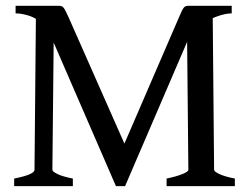

<svg xmlns="http://www.w3.org/2000/svg" viewBox="-20 -635 860 655"><path d="M548.3 0V-25.9Q581.1 -32.7 601.8 -41Q622.6 -49.3 622.6 -55.7L617.7 -560.1L705.6 -587.9L710.4 -55.7Q710.4 -49.8 728.3 -41.3Q746.1 -32.7 781.2 -25.9V0ZM770.5 -589.4Q748.5 -589.4 718 -578.1Q687.5 -566.9 661.6 -549.6Q635.7 -532.2 627.4 -513.2L406.7 0H404.8Q393.6 -61.5 391.8 -86.9Q390.1 -112.3 397 -127.9L589.8 -574.2Q602.1 -603.5 607.4 -609.4Q612.8 -615.2 622.1 -615.2H770.5ZM411.6 -128.9Q418.5 -113.8 417.7 -87.6Q417 -61.5 404.8 0H375.5L152.3 -514.6Q139.6 -543.9 118.2 -560.3Q96.7 -576.7 73.7 -583Q50.8 -589.4 33.2 -589.4V-615.2H182.6Q191.9 -615.2 197.5 -607.9Q203.1 -600.6 214.8 -574.2ZM28.3 0V-25.9Q97.7 -39.6 97.7 -55.7L102.5 -579.1L164.1 -591.3L158.7 -55.7Q158.7 -49.8 176 -41.3Q193.4 -32.7 228.5 -25.9V0Z"/></svg>

Font: Gentium Book Plus
Style: Regular
Weight: 400
Designer: Victor Gaultney, Annie Olsen, Iska Routamaa, Becca Hirsbrunner
Foundry: SIL International
Version: Version 6.101